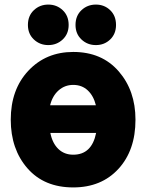

<svg xmlns="http://www.w3.org/2000/svg" viewBox="-20 -785 639 839"><path d="M572 -262Q572 -128 497.5 -47Q423 34 300 34Q173 34 100 -49.5Q27 -133 27 -262Q27 -394 104 -476Q181 -558 300 -558Q425 -558 498.5 -473.5Q572 -389 572 -262ZM300 -109Q381 -109 400 -204H200Q209 -159 235 -134Q261 -109 300 -109ZM300 -414Q263 -414 236 -390Q209 -366 199 -325H399Q389 -366 363.5 -390Q338 -414 300 -414ZM280 -676Q280 -637 254 -612.5Q228 -588 191 -588Q154 -588 128 -612.5Q102 -637 102 -676Q102 -716 128 -740.5Q154 -765 191 -765Q228 -765 254 -740.5Q280 -716 280 -676ZM487 -676Q487 -637 461.5 -612.5Q436 -588 399 -588Q362 -588 336 -612.5Q310 -637 310 -676Q310 -716 336 -740.5Q362 -765 399 -765Q436 -765 461.5 -740.5Q487 -716 487 -676Z"/></svg>

Font: Repo
Style: ExtraBold
Weight: 800
Designer: Stefan Peev
Foundry: Context Ltd
Version: Version 001.000